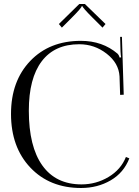

<svg xmlns="http://www.w3.org/2000/svg" viewBox="-20 -931 692 959"><path d="M404 -911 507 -811 492 -793 443 -842Q392 -893 392 -900H388Q388 -892 338 -842L289 -793L274 -811L376 -911ZM35 -362Q35 -526 131 -626.5Q227 -727 384 -727Q492 -727 567 -663Q574 -656 578 -643L585 -645Q583 -655 582 -674L580 -747H589L598 -458L580 -457L577 -550Q573 -616 512.5 -663Q452 -710 376 -710Q253 -710 188.5 -625Q124 -540 124 -378Q124 -199 191.5 -104.5Q259 -10 387 -10Q460 -10 522 -47Q584 -84 609 -147L626 -140Q598 -68 532.5 -30Q467 8 385 8Q228 8 131.5 -94Q35 -196 35 -362Z"/></svg>

Font: FoglihtenNo06
Style: Regular
Weight: 500
Designer: gluk (gluksza@wp.pl)
Foundry: gluk (gluksza@wp.pl)
Version: Version 0.76